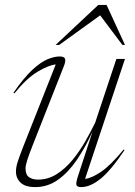

<svg xmlns="http://www.w3.org/2000/svg" viewBox="-20 -752 550 782"><path d="M299.5 -40.5 357 -216.5Q328.5 -153.5 293.8 -102Q259 -50.5 216.8 -20.2Q174.5 10 123.5 10Q83 10 64 -8Q45 -26 45 -53.5Q45 -69.5 51 -89.5Q57 -109.5 74.5 -154.5L207 -489.5Q178.5 -487 133 -459.8Q87.5 -432.5 38.5 -371.5L35 -374.5Q77.5 -436 112 -467.8Q146.5 -499.5 174 -510.8Q201.5 -522 223 -522Q242.5 -522 245.2 -512Q248 -502 239.5 -481L114.5 -164Q97 -119.5 90.5 -98.5Q84 -77.5 84 -66Q84 -40.5 98.2 -30.5Q112.5 -20.5 134.5 -20.5Q176 -20.5 211 -42.8Q246 -65 275 -100.2Q304 -135.5 327 -175.8Q350 -216 367.5 -252L454 -512H489L326.5 -23.5Q352.5 -26 391.2 -52Q430 -78 483.5 -143L487 -140.5Q431.5 -57.5 389.5 -23.8Q347.5 10 311 10Q294 10 291.2 1.2Q288.5 -7.5 299.5 -40.5ZM206.5 -569 380.5 -732H414L489 -569H478.5L388 -689.5L221 -569Z"/></svg>

Font: Newsreader Display ExtraLight
Style: Italic
Weight: 275
Italic angle: -17°
Designer: Hugues Gentile
Foundry: Production Type
Version: Version 1.001